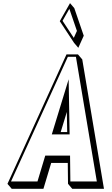

<svg xmlns="http://www.w3.org/2000/svg" viewBox="-20 -1172 715 1224"><path d="M477.2 -825H403.8L27.6 0L54.9 31.8H256.8L306.4 -133.2H412L413.6 0L440.8 31.8H642.8L504.4 -793.2ZM426.4 -1152 361.1 -1037 452 -899 479.2 -867.2 513.9 -944.2 453.6 -1120.2ZM366.9 -330 406.1 -458.3 408.4 -330ZM404.2 -569 403.3 -570H404.1ZM422.1 -1115.8 470.4 -974.8 450.5 -930.5 378.7 -1039.4ZM464 -810 597.3 -15H428.6L426.6 -180H268.5L218.9 -15H50.2L412.6 -810ZM423.8 -315 417.6 -666.5 310.1 -315Z"/></svg>

Font: Blink
Style: 3DObl
Weight: 400
Designer: Mew Too
Foundry: Cannot Into Space Fonts
Version: Version 001.000